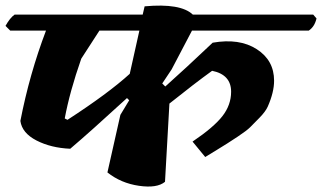

<svg xmlns="http://www.w3.org/2000/svg" viewBox="-41 -678 1169 697"><path d="M954 -385Q954 -343 931 -291Q923 -273 901 -250.5Q879 -228 867 -216Q855 -204 822 -182Q783 -156 746.5 -134Q710 -112 704 -108L658 -164Q735 -216 766.5 -256.5Q798 -297 798 -345Q798 -407 729 -421Q664 -374 574 -302L558 -18Q529 6 463.5 -3.5Q398 -13 349 -52L396 -261L428 -314L420 -322Q287 -200 214 -138Q144 -141 91.5 -168Q39 -195 33 -239Q66 -409 126 -567H-4L-21 -584Q-5 -613 12 -625H477L484 -655Q615 -667 659 -625H1096L1108 -611Q1101 -581 1080 -567H656L582 -426L548 -375L559 -364Q633 -430 731 -523Q828 -540 891 -499.5Q954 -459 954 -385ZM430 -410 465 -567H320L254 -465Q212 -345 194 -248L204 -243Q352 -339 430 -410Z"/></svg>

Font: Tillana
Style: Bold
Weight: 700
Designer: Lipi Raval (Devanagari, Latin), Jonny Pinhorn (Latin)
Foundry: Indian Type Foundry
Version: Version 2.002;PS 1.0;hotconv 1.0.79;makeotf.lib2.5.61930; tt